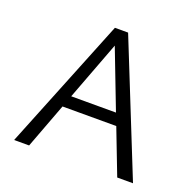

<svg xmlns="http://www.w3.org/2000/svg" viewBox="-118 -780 916 903"><g transform="rotate(20 340.5 -329.0)"><path d="M472 -226H203L118 0H43L308 -658H374L638 0H559ZM449 -285 336 -579 225 -285Z"/></g></svg>

Font: Ysabeau SC
Style: Regular
Weight: 400
Designer: Christian Thalmann (Catharsis Fonts)
Version: Version 0.003